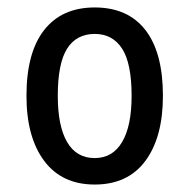

<svg xmlns="http://www.w3.org/2000/svg" viewBox="-20 -485 508 515"><path d="M234 10Q146 10 98.5 -53.5Q51 -117 51 -228Q51 -344 98.5 -404.5Q146 -465 234 -465Q323 -465 370 -404.5Q417 -344 417 -228Q417 -117 370 -53.5Q323 10 234 10ZM234 -61Q282 -61 307.5 -104Q333 -147 333 -228Q333 -315 307.5 -354.5Q282 -394 234 -394Q185 -394 160 -354.5Q135 -315 135 -228Q135 -147 160 -104Q185 -61 234 -61Z"/></svg>

Font: Noto Sans Thai Condensed
Style: Regular
Weight: 400
Width: 3
Designer: Monotype Design Team
Foundry: Monotype Imaging Inc.
Version: Version 2.002